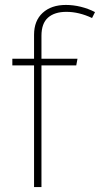

<svg xmlns="http://www.w3.org/2000/svg" viewBox="-20 -758 405 778"><path d="M247 -738Q277 -738 307.5 -730.5Q338 -723 365 -709L353 -685Q300 -710 249 -710Q201 -710 174.5 -686.5Q148 -663 148 -613V0H118V-617Q118 -674 153 -706Q188 -738 247 -738ZM294 -520 289 -493H30V-520Z"/></svg>

Font: Firava
Style: Regular
Weight: 400
Designer: Carrois Corporate & Edenspiekermann AG
Foundry: Greg Finn Gibson
Version: Version 5.000